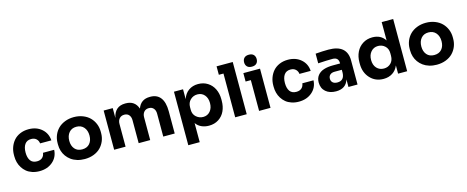

<svg xmlns="http://www.w3.org/2000/svg" viewBox="-44 -1581 6302 2593"><g transform="rotate(-15 3107.0 -284.5)"><path d="M318.8 19Q263.7 19 217.3 3.4Q170.9 -12.2 138.4 -39.1Q106 -65.9 83.3 -102.1Q60.5 -138.2 49.8 -179Q39.1 -219.7 39.1 -263.2V-282.2Q39.1 -338.9 57.4 -389.6Q75.7 -440.4 109.9 -480.2Q144 -520 197.8 -543.5Q251.5 -566.9 317.9 -566.9Q427.7 -566.9 500 -504.2Q572.3 -441.4 578.1 -341.8H420.9Q417 -380.4 390.1 -405.3Q363.3 -430.2 317.9 -430.2Q258.8 -430.2 229 -387.7Q199.2 -345.2 199.2 -272Q199.2 -200.7 228.3 -159.4Q257.3 -118.2 318.8 -118.2Q365.7 -118.2 393.1 -142.3Q420.4 -166.5 425.8 -209H582Q577.1 -107.4 503.4 -44.2Q429.7 19 318.8 19Z M950.7 19Q894.5 19 845.9 4.2Q797.4 -10.7 761.7 -36.9Q726.1 -63 700.7 -98.1Q675.3 -133.3 662.6 -174.8Q649.9 -216.3 649.9 -261.2V-284.2Q649.9 -342.3 670.9 -393.8Q691.9 -445.3 730.2 -483.6Q768.6 -522 825.7 -544.4Q882.8 -566.9 950.7 -566.9Q1019 -566.9 1076.4 -544.4Q1133.8 -522 1172.1 -483.6Q1210.4 -445.3 1231.7 -393.8Q1252.9 -342.3 1252.9 -284.2V-261.2Q1252.9 -205.1 1232.4 -154.5Q1211.9 -104 1174.3 -65.2Q1136.7 -26.4 1078.9 -3.7Q1021 19 950.7 19ZM950.7 -116.2Q1018.6 -116.2 1055.7 -159.2Q1092.8 -202.1 1092.8 -272Q1092.8 -343.3 1054.7 -387.7Q1016.6 -432.1 950.7 -432.1Q885.3 -432.1 847.7 -387.7Q810.1 -343.3 810.1 -272Q810.1 -202.6 846.9 -159.4Q883.8 -116.2 950.7 -116.2Z M1524.4 0H1364.7V-547.9H1491.7V-410.2Q1523.4 -564.9 1669.4 -564.9H1676.3Q1804.2 -564.9 1844.7 -446.8Q1886.7 -564.9 2013.7 -564.9H2020.5Q2113.8 -564.9 2162.6 -500.7Q2211.4 -436.5 2211.4 -312V0H2051.3V-320.8Q2051.3 -366.7 2027.3 -394.3Q2003.4 -421.9 1961.4 -421.9Q1918.5 -421.9 1893.6 -393.3Q1868.7 -364.7 1868.7 -317.9V0H1707.5V-320.8Q1707.5 -366.7 1684.1 -394.3Q1660.6 -421.9 1618.7 -421.9Q1575.2 -421.9 1549.8 -393.3Q1524.4 -364.7 1524.4 -317.9Z M2507.3 200.2H2347.7V-547.9H2474.6V-410.2Q2499 -484.9 2554.9 -524.4Q2610.8 -564 2687.5 -564Q2762.2 -564 2819.8 -527.8Q2877.4 -491.7 2908.4 -428.5Q2939.5 -365.2 2939.5 -286.1V-263.2Q2939.5 -183.1 2910.2 -119.9Q2880.9 -56.6 2823 -19.3Q2765.1 18.1 2687.5 18.1Q2629.9 18.1 2583.3 -3.4Q2536.6 -24.9 2507.3 -66.9ZM2642.6 -116.2Q2703.1 -116.2 2740.7 -160.2Q2778.3 -204.1 2778.3 -274.9Q2778.3 -344.7 2741 -387.9Q2703.6 -431.2 2642.6 -431.2Q2585 -431.2 2544.2 -392.3Q2503.4 -353.5 2503.4 -289.1V-252Q2503.4 -190.4 2545.4 -153.3Q2587.4 -116.2 2642.6 -116.2Z M3218.3 0H3057.1V-611.8H2992.2V-730H3218.3Z M3365.2 -685.1Q3365.2 -723.1 3387.5 -746.1Q3409.7 -769 3453.1 -769Q3496.6 -769 3518.8 -746.1Q3541 -723.1 3541 -685.1Q3541 -647.5 3518.8 -624.8Q3496.6 -602.1 3453.1 -602.1Q3409.7 -602.1 3387.5 -624.8Q3365.2 -647.5 3365.2 -685.1ZM3550.8 0H3391.1V-430.2H3317.9V-547.9H3550.8Z M3944.8 19Q3889.6 19 3843.3 3.4Q3796.9 -12.2 3764.4 -39.1Q3731.9 -65.9 3709.2 -102.1Q3686.5 -138.2 3675.8 -179Q3665 -219.7 3665 -263.2V-282.2Q3665 -338.9 3683.3 -389.6Q3701.7 -440.4 3735.8 -480.2Q3770 -520 3823.7 -543.5Q3877.4 -566.9 3943.8 -566.9Q4053.7 -566.9 4126 -504.2Q4198.2 -441.4 4204.1 -341.8H4046.9Q4043 -380.4 4016.1 -405.3Q3989.3 -430.2 3943.8 -430.2Q3884.8 -430.2 3855 -387.7Q3825.2 -345.2 3825.2 -272Q3825.2 -200.7 3854.2 -159.4Q3883.3 -118.2 3944.8 -118.2Q3991.7 -118.2 4019 -142.3Q4046.4 -166.5 4051.8 -209H4208Q4203.1 -107.4 4129.4 -44.2Q4055.7 19 3944.8 19Z M4465.8 14.2Q4376 14.2 4321.8 -33Q4267.6 -80.1 4267.6 -162.1Q4267.6 -221.2 4299.1 -260.7Q4330.6 -300.3 4385 -318.1Q4439.5 -335.9 4514.6 -335.9H4613.8V-337.9Q4613.8 -380.4 4593.3 -401.1Q4572.8 -421.9 4529.8 -421.9Q4450.7 -421.9 4328.6 -414.1V-548.8Q4426.3 -557.1 4508.8 -557.1Q4767.6 -557.1 4767.6 -335.9V0H4640.6V-105Q4603.5 14.2 4465.8 14.2ZM4513.7 -97.2Q4608.9 -97.2 4613.8 -203.1V-247.1H4513.7Q4472.2 -247.1 4449.5 -226.6Q4426.8 -206.1 4426.8 -170.9Q4426.8 -137.2 4449.5 -117.2Q4472.2 -97.2 4513.7 -97.2Z M5129.4 18.1Q5015.1 18.1 4942.4 -60.8Q4869.6 -139.6 4869.6 -259.8V-283.2Q4869.6 -362.8 4900.6 -426.5Q4931.6 -490.2 4990 -527.1Q5048.3 -564 5123.5 -564Q5243.2 -564 5300.8 -473.1V-730H5461.4V0H5334.5V-115.2Q5308.1 -50.8 5254.9 -16.4Q5201.7 18.1 5129.4 18.1ZM5169.4 -116.2Q5227.1 -116.2 5265.9 -154.3Q5304.7 -192.4 5304.7 -257.8V-294.9Q5304.7 -357.4 5264.6 -394.3Q5224.6 -431.2 5168.5 -431.2Q5107.4 -431.2 5068.6 -386.7Q5029.8 -342.3 5029.8 -272Q5029.8 -200.7 5068.8 -158.4Q5107.9 -116.2 5169.4 -116.2Z M5873 19Q5816.9 19 5768.3 4.2Q5719.7 -10.7 5684.1 -36.9Q5648.4 -63 5623 -98.1Q5597.7 -133.3 5585 -174.8Q5572.3 -216.3 5572.3 -261.2V-284.2Q5572.3 -342.3 5593.3 -393.8Q5614.3 -445.3 5652.6 -483.6Q5690.9 -522 5748 -544.4Q5805.2 -566.9 5873 -566.9Q5941.4 -566.9 5998.8 -544.4Q6056.2 -522 6094.5 -483.6Q6132.8 -445.3 6154.1 -393.8Q6175.3 -342.3 6175.3 -284.2V-261.2Q6175.3 -205.1 6154.8 -154.5Q6134.3 -104 6096.7 -65.2Q6059.1 -26.4 6001.2 -3.7Q5943.4 19 5873 19ZM5873 -116.2Q5940.9 -116.2 5978 -159.2Q6015.1 -202.1 6015.1 -272Q6015.1 -343.3 5977.1 -387.7Q5939 -432.1 5873 -432.1Q5807.6 -432.1 5770 -387.7Q5732.4 -343.3 5732.4 -272Q5732.4 -202.6 5769.3 -159.4Q5806.2 -116.2 5873 -116.2Z"/></g></svg>

Font: Sora
Style: Bold
Weight: 700
Designer: Jonathan Barnbrook, Julián Moncada
Foundry: Barnbrook Fonts
Version: Version 2.000